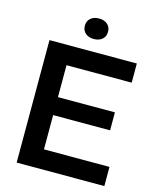

<svg xmlns="http://www.w3.org/2000/svg" viewBox="-133 -1013 897 1104"><g transform="rotate(15 315.5 -461.5)"><path d="M74 0V-729H594V-615H206V-425H545V-318H206V-114H596V0ZM368 -817.5Q349 -801 318 -801Q287 -801 268 -817.5Q249 -834 249 -862Q249 -890 268 -906.5Q287 -923 318 -923Q349 -923 368 -906.5Q387 -890 387 -862Q387 -834 368 -817.5Z"/></g></svg>

Font: Mona Sans SemiBold
Style: Regular
Weight: 600
Designer: Deni Anggara
Foundry: GitHub
Version: Version 2.000;Glyphs 3.2.3 (3260)